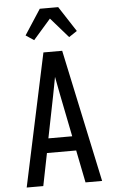

<svg xmlns="http://www.w3.org/2000/svg" viewBox="-63 -1019 627 1060"><g transform="rotate(-5 250.0 -488.5)"><path d="M41 0 198 -735H302L459 0H367L331 -180H169L133 0ZM316 -260 270 -490Q265 -516 260 -542Q255 -568 250 -595Q245 -568 240 -542Q235 -516 230 -490L184 -260ZM153 -807 108 -837 199 -977H301L392 -837L347 -807L250 -918Z"/></g></svg>

Font: Iosevka Bendy Medium
Style: Regular
Weight: 500
Monospace: yes
Designer: Belleve Invis
Foundry: Belleve Invis
Version: Version 30.1.2